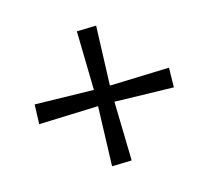

<svg xmlns="http://www.w3.org/2000/svg" viewBox="-96 -757 800 737"><g transform="rotate(30 304.0 -388.5)"><path d="M258 -389 89 -551 142 -607 303 -434 465 -607 519 -551 349 -389 519 -227 465 -170 303 -343 142 -170 89 -227Z"/></g></svg>

Font: Martel
Style: Regular
Weight: 400
Designer: Dan Reynolds
Foundry: Dan Reynolds
Version: Version 1.001; ttfautohint (v1.1) -l 5 -r 5 -G 72 -x 0 -D la